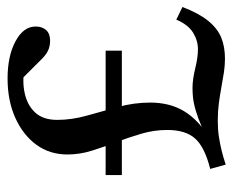

<svg xmlns="http://www.w3.org/2000/svg" viewBox="-76 -546 631 520"><g transform="rotate(-90 240.0 -286.5)"><path d="M53.7 8.8 42 -33.2Q100.6 -47.9 124 -73.7Q147.5 -99.6 147.5 -149.4Q147.5 -185.5 137.2 -220.2Q127 -254.9 114.3 -288.1Q101.6 -321.3 91.3 -354Q81.1 -386.7 81.1 -419.9Q81.1 -467.8 107.4 -503.9Q133.8 -540 180.2 -561Q226.6 -582 287.1 -582Q347.7 -582 387.7 -560.5Q427.7 -539.1 427.7 -505.9Q427.7 -488.3 418 -477.5Q408.2 -466.8 389.6 -466.8Q374 -466.8 361.8 -472.7Q349.6 -478.5 335 -494.1L271.5 -557.6L319.3 -535.2Q280.3 -543 247.1 -535.6Q213.9 -528.3 194.3 -506.8Q174.8 -485.4 174.8 -447.3Q174.8 -408.2 186.5 -366.7Q198.2 -325.2 210 -282.2Q221.7 -239.3 221.7 -195.3Q221.7 -170.9 216.3 -147.9Q210.9 -125 198.7 -104.5Q186.5 -84 166 -64.9Q145.5 -45.9 115.2 -29.3L121.1 -40Q155.3 -56.6 177.7 -64.9Q200.2 -73.2 218.8 -77.1Q237.3 -81.1 261.7 -81.1Q284.2 -81.1 314.5 -73.7Q344.7 -66.4 366.2 -66.4Q389.6 -66.4 411.1 -79.6Q432.6 -92.8 446.3 -125L480.5 -108.4Q463.9 -64.5 443.4 -39.1Q422.9 -13.7 397.9 -3.4Q373 6.8 340.8 6.8Q322.3 6.8 303.2 3.9Q284.2 1 263.2 -2.9Q242.2 -6.8 219.7 -9.8Q197.3 -12.7 172.9 -12.7Q149.4 -12.7 129.9 -9.8Q110.4 -6.8 92.3 -2.4Q74.2 2 53.7 8.8ZM25.4 -272.5V-316.4H362.3V-272.5Z"/></g></svg>

Font: Crimson Pro ExtraLight
Style: Regular
Weight: 400
Version: Version 1.002